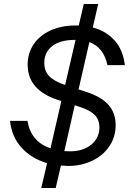

<svg xmlns="http://www.w3.org/2000/svg" viewBox="-20 -831 664 958"><path d="M409 -373Q486 -348 521.5 -307.5Q557 -267 557 -207Q557 -146 524.5 -99.5Q492 -53 438 -28Q384 -3 321 -3Q308 -3 284 -5L258 107H186L215 -17Q139 -39 89 -92.5Q39 -146 30 -228H117Q134 -124 232 -91L286 -327L270 -332Q118 -381 118 -508Q118 -565 147.5 -609.5Q177 -654 232 -679Q287 -704 359 -704H373L398 -811H470L443 -694Q510 -676 552 -629Q594 -582 603 -506H516Q498 -594 426 -621L372 -385ZM305 -407 357 -632H354Q280 -632 240.5 -601Q201 -570 201 -517Q201 -476 226 -450.5Q251 -425 305 -407ZM476 -195Q476 -234 452 -258Q428 -282 377 -298L353 -306L301 -77Q310 -76 329 -76Q395 -76 435.5 -109.5Q476 -143 476 -195Z"/></svg>

Font: CBA Beacon Sans
Style: Italic
Weight: 400
Italic angle: -13°
Designer: Wei Huang
Foundry: Wei Huang
Version: Version 1.002